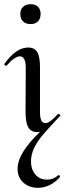

<svg xmlns="http://www.w3.org/2000/svg" viewBox="-24 -622 309 917"><path d="M73 -556Q73 -577 86.5 -589.5Q100 -602 122 -602Q145 -602 157.5 -589.5Q170 -577 170 -556Q170 -533 157.5 -520Q145 -507 122 -507Q99 -507 86 -520Q73 -533 73 -556ZM255 -78Q259 -78 262.5 -74.5Q266 -71 264 -69L242 -46Q198 1 175 29Q152 57 138 87Q124 117 124 150Q124 186 144.5 211Q165 236 201 236Q231 236 254 215L256 214Q259 214 261.5 218Q264 222 262 224Q240 249 213 262Q186 275 158 275Q115 275 87.5 250Q60 225 60 185Q60 145 88.5 100Q117 55 167 8Q163 9 155 9Q124 9 111 -14Q98 -37 98 -89L99 -297Q99 -353 71 -353Q59 -353 42.5 -341.5Q26 -330 8 -309Q7 -308 5 -308Q1 -308 -2 -311.5Q-5 -315 -3 -317Q27 -358 54.5 -376.5Q82 -395 111 -395Q141 -395 154 -373Q167 -351 167 -302V-89Q166 -34 193 -34Q214 -34 252 -77Q253 -78 255 -78Z"/></svg>

Font: Cormorant Upright Medium
Style: Regular
Weight: 500
Designer: Christian Thalmann (Catharsis Fonts)
Foundry: Catharsis Fonts
Version: Version 3.302